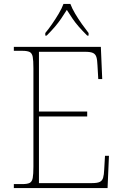

<svg xmlns="http://www.w3.org/2000/svg" viewBox="-20 -951 625 971"><path d="M50 0V-20H93Q118 -20 130 -26Q142 -32 145.5 -51Q149 -70 149 -108V-606Q149 -645 145.5 -663.5Q142 -682 130 -688Q118 -694 93 -694H50V-714H490L497 -551H477L473 -620Q472 -648 467.5 -662.5Q463 -677 450.5 -683Q438 -689 412 -689H177V-387H421V-362H177V-25H446Q472 -25 484.5 -31Q497 -37 501.5 -52Q506 -67 507 -94L511 -163H531L524 0ZM209 -784Q225 -803 243 -829Q261 -855 277 -882Q293 -909 301 -931H336Q344 -909 360 -882Q376 -855 394.5 -829Q413 -803 428 -784V-771H421Q396 -796 378.5 -816Q361 -836 347 -856.5Q333 -877 318 -901Q303 -877 289 -856.5Q275 -836 258 -816Q241 -796 216 -771H209Z"/></svg>

Font: Noto Serif Bengali Thin
Style: Regular
Weight: 250
Version: Version 2.003